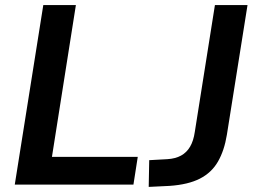

<svg xmlns="http://www.w3.org/2000/svg" viewBox="-20 -725 996 754"><path d="M38 0 150 -705H278L184 -109H521L504 0ZM564 9 566 -96 638 -100Q669 -102 691 -114Q713 -126 726.5 -149Q740 -172 745 -207L824 -705H952L871 -196Q861 -134 836 -90.5Q811 -47 765 -23.5Q719 0 646 5Z"/></svg>

Font: Nunito Sans 12pt ExtraLight
Style: Italic
Weight: 200
Italic angle: -9°
Designer: Vernon Adams
Foundry: Vernon Adams
Version: Version 3.101;gftools[0.9.27]